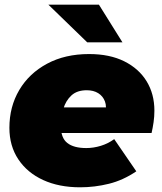

<svg xmlns="http://www.w3.org/2000/svg" viewBox="-20 -787 688 817"><path d="M321 10Q231 10 163.5 -21Q96 -52 58 -109Q20 -166 20 -243Q20 -333 62 -404Q104 -475 180.5 -516Q257 -557 359 -557Q447 -557 509 -526Q571 -495 604 -441Q637 -387 637 -316Q637 -291 633.5 -267Q630 -243 625 -221H200L221 -330H521L427 -301Q435 -333 426.5 -355.5Q418 -378 398 -390.5Q378 -403 349 -403Q308 -403 284 -381Q260 -359 249.5 -324Q239 -289 239 -251Q239 -200 266.5 -178.5Q294 -157 347 -157Q378 -157 409 -166.5Q440 -176 466 -195L560 -58Q504 -20 443.5 -5Q383 10 321 10ZM351 -607 186 -767H401L501 -607Z"/></svg>

Font: Montserrat Thin Black
Style: Italic
Weight: 900
Italic angle: -11.3°
Version: Version 9.000